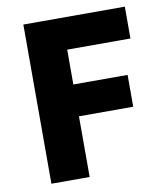

<svg xmlns="http://www.w3.org/2000/svg" viewBox="-83 -775 771 885"><g transform="rotate(-10 302.0 -332.5)"><path d="M86 -705V40H265V-244H519V-393H265V-556H561V-705Z"/></g></svg>

Font: コーポレート・ロゴ ver3 Bold
Style: Regular
Weight: 700
Designer: [KANA_main] LOGOTYPE.JP [Source Han Sans] Ryoko NISHIZUKA 西塚涼子 (kana, bopomofo & ideographs); Paul D. Hunt (Latin, Greek
Version: Version 12.001;FEAKit 1.0